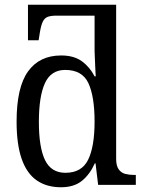

<svg xmlns="http://www.w3.org/2000/svg" viewBox="-20 -780 610 810"><path d="M237 10Q177 10 135 -19Q93 -48 71.5 -109.5Q50 -171 50 -267Q50 -412 98.5 -479Q147 -546 238 -546Q292 -546 325.5 -521.5Q359 -497 379 -458H384Q384 -459 383 -472Q382 -485 381.5 -503.5Q381 -522 380 -539.5Q379 -557 379 -566V-714H218Q195 -714 181.5 -709Q168 -704 160.5 -688.5Q153 -673 148 -642L143 -610H98V-760H470V-110Q470 -81 480.5 -66Q491 -51 508 -46.5Q525 -42 545 -42H553V0H394L383 -91H380Q359 -44 325.5 -17Q292 10 237 10ZM256 -51Q325 -51 352 -106.5Q379 -162 379 -267Q379 -373 353 -429Q327 -485 255 -485Q195 -485 169.5 -429Q144 -373 144 -266Q144 -158 170 -104.5Q196 -51 256 -51Z"/></svg>

Font: Noto Serif SemiCondensed
Style: Regular
Weight: 400
Width: 4
Designer: Monotype Design Team
Foundry: Monotype Imaging Inc.
Version: Version 2.013